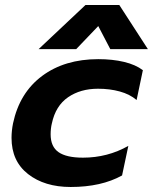

<svg xmlns="http://www.w3.org/2000/svg" viewBox="-20 -731 610 766"><path d="M321 -711H456L570 -535H420L372 -627L284 -535H134ZM26 -181Q26 -209 32 -239Q58 -361 148 -428Q238 -495 372 -495Q429 -495 475 -484Q521 -473 550 -451L525 -332Q498 -355 458 -366Q418 -377 371 -377Q301 -377 251.5 -343Q202 -309 187 -239Q182 -219 182 -195Q182 -146 213.5 -124Q245 -102 311 -102Q409 -102 492 -149L467 -31Q384 15 262 15Q158 15 92 -36.5Q26 -88 26 -181Z"/></svg>

Font: Prompt Semibold
Style: Italic
Weight: 600
Italic angle: -12°
Designer: Katatrad Team
Foundry: CadsonDemak
Version: Version 1.000